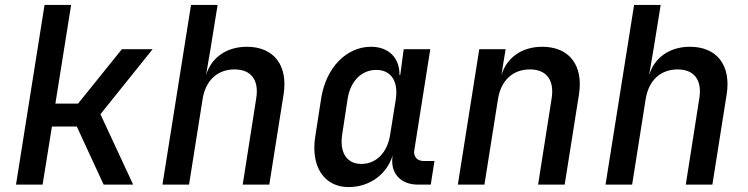

<svg xmlns="http://www.w3.org/2000/svg" viewBox="-20 -750 3040 780"><path d="M45 0H153L191 -236H292L401 0H521L388 -286L600 -550H475L297 -329H205L269 -730H161Z M640 0H748L803 -347C815 -424 864 -468 933 -468C999 -468 1033 -426 1021 -351L966 0H1074L1132 -366C1151 -485 1092 -560 983 -560C901 -560 839 -517 817 -445L835 -550L864 -730H756Z M1396 10C1481 10 1551 -41 1575 -118V-117C1564 -48 1606 0 1678 0H1730L1745 -96H1700C1675 -96 1659 -114 1663 -139L1728 -550H1620L1606 -445H1603C1604 -514 1560 -560 1487 -560C1388 -560 1305 -476 1285 -352L1261 -197C1241 -75 1296 10 1396 10ZM1448 -84C1389 -84 1359 -130 1370 -203L1392 -347C1403 -420 1448 -466 1509 -466C1568 -466 1599 -420 1588 -347L1565 -203C1554 -130 1508 -84 1448 -84Z M1840 0H1948L2003 -347C2015 -424 2064 -468 2133 -468C2199 -468 2233 -426 2221 -350L2166 0H2274L2332 -366C2351 -485 2292 -560 2183 -560C2101 -560 2039 -517 2017 -445L2034 -550H1927Z M2440 0H2548L2603 -347C2615 -424 2664 -468 2733 -468C2799 -468 2833 -426 2821 -351L2766 0H2874L2932 -366C2951 -485 2892 -560 2783 -560C2701 -560 2639 -517 2617 -445L2635 -550L2664 -730H2556Z"/></svg>

Font: JetBrains Mono SemiBold
Style: Italic
Weight: 472
Italic angle: -9°
Monospace: yes
Designer: Philipp Nurullin, Konstantin Bulenkov
Foundry: JetBrains
Version: Version 2.305